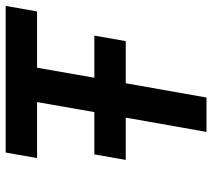

<svg xmlns="http://www.w3.org/2000/svg" viewBox="-55 -678 733 663"><g transform="rotate(-90 311.5 -346.5)"><path d="M90.8 -278.8H236.8L187.5 0H306.2L355.5 -278.8H501L520 -387.2H374.5L409.2 -585H603.5L622.6 -693.4H116.2L97.2 -585H290.5L255.9 -387.2H109.9Z"/></g></svg>

Font: Cascadia Mono SemiBold
Style: Italic
Weight: 600
Italic angle: -10°
Monospace: yes
Designer: Aaron Bell
Foundry: Saja Typeworks
Version: Version 2404.023